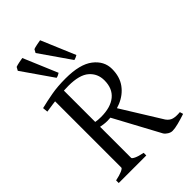

<svg xmlns="http://www.w3.org/2000/svg" viewBox="-261 -980 1084 1084"><g transform="rotate(-45 281.0 -438.5)"><path d="M226 -293Q212 -293 197.5 -295Q183 -297 168 -300L165 -339Q182 -336 193.5 -335Q205 -334 217 -334Q294 -334 335.5 -368Q377 -402 377 -467Q377 -521 338 -555Q299 -589 211 -589Q168 -589 121.5 -583.5Q75 -578 24 -570L21 -601Q66 -612 115.5 -621Q165 -630 229 -630Q343 -630 398 -587.5Q453 -545 453 -482Q453 -420 422.5 -378Q392 -336 340 -314.5Q288 -293 226 -293ZM557 -19Q524 -8 495 -0.5Q466 7 447 7Q434 7 420 -1.5Q406 -10 399 -21L249 -299L300 -331L463 -68Q478 -47 498.5 -41.5Q519 -36 551 -39ZM24 0V-21Q58 -28 77 -36.5Q96 -45 96 -51V-597H174V-51Q174 -45 191.5 -36.5Q209 -28 244 -21V0ZM69 -851 80 -871Q90 -875 107.5 -878.5Q125 -882 138 -884L224 -680Q215 -675 210.5 -672.5Q206 -670 196 -668ZM211 -851 222 -871Q232 -875 250 -878.5Q268 -882 280 -884L366 -680Q357 -675 351.5 -672.5Q346 -670 338 -668Z"/></g></svg>

Font: ChillKai
Style: Regular
Weight: 400
Designer: ChillType
Foundry: 寒蝉字型
Version: Version 2.000